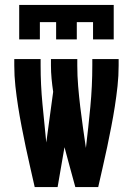

<svg xmlns="http://www.w3.org/2000/svg" viewBox="-20 -760 540 780"><path d="M58 -600V-740H442V-600H358V-670H292V-600H208V-670H142V-600ZM121 0Q112 -41 102.5 -81.5Q93 -122 84.5 -163Q76 -204 68 -245Q60 -286 53.5 -327.5Q47 -369 42.5 -410.5Q38 -452 38 -494V-520H145V-494Q145 -416 152.5 -337.5Q160 -259 168 -181L196 -387Q192 -414 189.5 -440.5Q187 -467 187 -494V-520H294V-494Q294 -452 297.5 -410Q301 -368 306 -326Q311 -284 317 -242Q323 -200 329 -159Q339 -242 347 -326Q355 -410 355 -494V-520H462V-494Q462 -452 457.5 -410.5Q453 -369 446.5 -327.5Q440 -286 432 -245Q424 -204 415.5 -163Q407 -122 397.5 -81.5Q388 -41 379 0H286Q275 -40 264 -80.5Q253 -121 242 -162L214 0Z"/></svg>

Font: Iosevka SS04 Extrabold
Style: Regular
Weight: 800
Monospace: yes
Designer: Belleve Invis
Foundry: Belleve Invis
Version: Version 19.0.0; ttfautohint (v1.8.4)